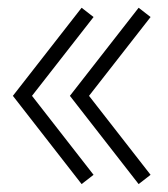

<svg xmlns="http://www.w3.org/2000/svg" viewBox="-20 -500 433 495"><path d="M368.2 -49.3 337.4 -25.4 160.2 -252.9 337.4 -480 368.2 -456.1 209.5 -252.9ZM221.2 -49.3 190.4 -25.4 13.2 -252.9 190.4 -480 221.2 -456.1 62.5 -252.9Z"/></svg>

Font: Spartan MB Light
Style: Regular
Weight: 300
Designer: Matt Bailey, Mirko Velimirovic
Foundry: Matt Bailey
Version: Version 1.005